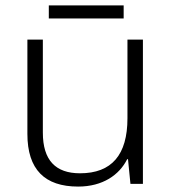

<svg xmlns="http://www.w3.org/2000/svg" viewBox="-20 -678 636 708"><path d="M436 -658H160V-610H436ZM507 -532H450V-242C450 -107 392 -39 275 -39C185 -39 138 -87 138 -189V-532H81V-184C81 -53 145 10 268 10C359 10 420 -33 449 -91H452L461 0H507Z"/></svg>

Font: Noto Sans Meetei Mayek Light
Style: Regular
Weight: 300
Designer: Monotype Design Team and Neelakash Kshetrimayum
Foundry: Monotype Imaging Inc.
Version: Version 2.002